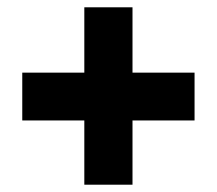

<svg xmlns="http://www.w3.org/2000/svg" viewBox="-20 -617 594 526"><path d="M343 -418H513V-287H343V-111H211V-287H41V-418H211V-597H343Z"/></svg>

Font: Noto Sans Lao UI SemCond Blk
Style: Regular
Weight: 900
Width: 4
Designer: Monotype Design Team
Foundry: Monotype Imaging Inc.
Version: Version 2.000; ttfautohint (v1.8.4.7-5d5b)